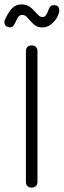

<svg xmlns="http://www.w3.org/2000/svg" viewBox="-24 -851 289 871"><path d="M120 0C120 0 120 0 120 0C111.5 0 105 -2.5 100.5 -7C96 -11.5 93.5 -18 93.5 -26.5C93.5 -26.5 93.5 -26.5 93.5 -26.5C93.5 -26.5 93.5 -618.5 93.5 -618.5C93.5 -627 96 -633.5 100.5 -638C105 -642.5 111.5 -645 120 -645C120 -645 120 -645 120 -645C128 -645 134.5 -642.5 139 -638C143.5 -633.5 146 -627 146 -618.5C146 -618.5 146 -618.5 146 -618.5C146 -618.5 146 -26.5 146 -26.5C146 -18 143.5 -11.5 139 -7C134.5 -2.5 128 0 120 0ZM167 -726.5C167 -726.5 167 -726.5 167 -726.5C155.5 -726.5 145.5 -729.5 137 -735C128.5 -740.5 121.5 -747.5 115 -755C108.5 -762.5 102.5 -769 96.5 -775C90.5 -780.5 84 -783.5 76.5 -783.5C76.5 -783.5 76.5 -783.5 76.5 -783.5C69 -783.5 63 -780 58.5 -773.5C54 -766.5 49 -757 43.5 -744.5C43.5 -744.5 43.5 -744.5 43.5 -744.5C40.5 -738.5 37 -734 33 -730.5C28.5 -727 23.5 -726 17 -727.5C17 -727.5 17 -727.5 17 -727.5C7 -729 0.5 -733 -2 -740.5C-4.5 -747.5 -5 -753.5 -2.5 -759C-2.5 -759 -2.5 -759 -2.5 -759C7.5 -782.5 18.5 -800.5 30.5 -813C42 -825 56.5 -831 74 -831C74 -831 74 -831 74 -831C87.5 -831 98.5 -828 107.5 -822.5C116.5 -816.5 124.5 -810 131 -802.5C137.5 -795 144 -788 150 -782.5C155.5 -776.5 162 -773.5 168.5 -773.5C168.5 -773.5 168.5 -773.5 168.5 -773.5C175 -773.5 180 -776 183.5 -781C187 -785.5 190 -791 192.5 -797C194.5 -802.5 196 -807 197.5 -810C197.5 -810 197.5 -810 197.5 -810C200 -816.5 203.5 -821.5 207.5 -824.5C211.5 -827 217 -828 224 -827.5C224 -827.5 224 -827.5 224 -827.5C234 -826.5 240 -823 242.5 -816.5C245 -810 245.5 -803 244 -796C244 -796 244 -796 244 -796C242 -786 237.5 -775.5 230.5 -765C223 -754 214 -745 203.5 -737.5C192.5 -730 180.5 -726.5 167 -726.5Z"/></svg>

Font: Jura-Fortis-Regular
Style: Regular
Weight: 500
Designer: Daniel Johnson, Alexei Vanyashin, Mirko Velimirovic
Foundry: Daniel Johnson
Version: ""